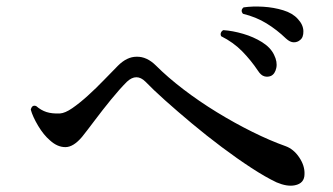

<svg xmlns="http://www.w3.org/2000/svg" viewBox="-20 -705 1040 599"><path d="M900 -127Q876 -122 843 -136Q809 -152 764.5 -181Q720 -210 672 -246Q624 -282 578.5 -320Q533 -358 495 -392Q457 -426 434 -450Q406 -478 376 -450Q353 -427 326.5 -394.5Q300 -362 276 -330Q252 -298 236 -278Q209 -246 184 -246Q159 -246 136 -267Q116 -284 99 -312.5Q82 -341 76 -363Q80 -379 93 -374Q108 -361 125 -355.5Q142 -350 167 -351Q183 -352 205.5 -367.5Q228 -383 254 -406.5Q280 -430 304.5 -455.5Q329 -481 348 -500Q376 -528 406 -528Q438 -529 467 -500Q503 -464 552 -426.5Q601 -389 656.5 -355Q712 -321 767.5 -293.5Q823 -266 871 -249Q896 -240 913.5 -214Q931 -188 930 -162Q930 -133 900 -127ZM825 -468Q815 -464 804.5 -467Q794 -470 785 -484Q763 -517 735.5 -545Q708 -573 670 -592Q667 -598 669.5 -603.5Q672 -609 677 -611Q706 -609 738.5 -599.5Q771 -590 797.5 -573.5Q824 -557 835 -534Q846 -512 842 -493Q838 -474 825 -468ZM916 -580Q908 -573 896.5 -573Q885 -573 872 -585Q844 -612 811.5 -632Q779 -652 738 -662Q729 -673 740 -682Q768 -686 801 -684Q834 -682 863.5 -673Q893 -664 909 -646Q926 -628 926.5 -608Q927 -588 916 -580Z"/></svg>

Font: Zen Old Mincho SemiBold
Style: Regular
Weight: 600
Version: Version 1.500